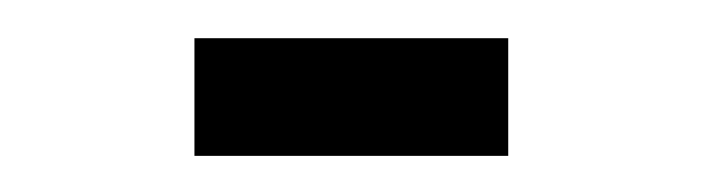

<svg xmlns="http://www.w3.org/2000/svg" viewBox="-20 -802 373 102"><path d="M83.3 -719.2V-781.7H250V-719.2Z"/></svg>

Font: Yulong
Style: Regular
Weight: 400
Designer: GGBotNet
Foundry: f0n7.com
Version: 1.00